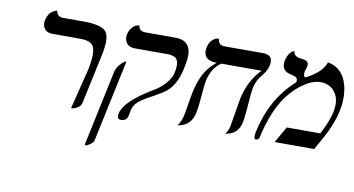

<svg xmlns="http://www.w3.org/2000/svg" viewBox="-76 -756 2151 1167"><g transform="rotate(10 999.5 -172.5)"><path d="M378.4 12.2 439.9 -233.9Q465.8 -355.5 437 -389.6Q416.5 -412.6 365.7 -413.1H190.9Q141.1 -413.1 129.9 -453.1Q126 -469.2 129.4 -486.8Q141.1 -541.5 187.5 -555.7Q187.5 -555.7 193.4 -557.1Q197.3 -521 234.4 -520H360.4Q471.7 -520 501.5 -484.9Q530.3 -448.2 508.3 -344.2L441.9 -33.2Q438 -14.6 422.1 -3.2Q406.2 8.3 392.6 10.3Z M507.8 220.2 499 215.8 598.1 -251Q607.4 -291 651.9 -324.2H660.6L552.7 184.1Q547.9 199.2 507.8 220.2ZM737.8 -38.1Q737.3 -35.2 735.8 -26.4Q733.4 -11.2 731.4 -2.9Q723.1 29.3 690.4 29.8Q686.5 29.8 683.3 29.3Q680.2 28.8 677.7 27.6Q675.3 26.4 673.6 24.7Q671.9 22.9 670.4 20.8Q668.9 18.6 668.2 15.6Q667.5 12.7 667.5 9Q667.5 5.4 668 1.2Q668.5 -2.9 669.4 -7.8Q686 -83.5 847.2 -180.2Q901.4 -210 936 -256.3Q955.6 -283.7 961.4 -310.1Q976.1 -378.9 950.2 -399.9Q932.6 -412.6 901.4 -413.1H698.7Q650.4 -413.1 637.2 -451.7Q631.8 -468.8 635.3 -487.8Q641.6 -517.1 658 -533.9Q674.3 -550.8 687.5 -552.7L700.7 -555.2Q702.6 -521 742.2 -520H928.2Q1035.2 -520 1022.9 -402.3Q1020.5 -379.9 1012.7 -344.2Q990.7 -241.7 935.1 -195.8Q912.6 -177.7 858.4 -147.9Q780.3 -106.9 758.3 -80.6Q743.2 -61 737.8 -38.1Z M1444.8 -298.8Q1440.4 -277.8 1431.6 -159.7Q1427.7 -111.3 1422.4 -85Q1407.7 -15.6 1343.3 -0.5Q1327.6 2 1328.1 2Q1345.2 -17.6 1351.6 -48.8Q1356 -69.8 1366.2 -136Q1376.5 -202.1 1380.9 -223.1Q1406.7 -341.3 1480 -413.1H1231Q1174.3 -375.5 1156.7 -293.9Q1151.9 -272 1142.6 -161.1Q1138.7 -119.1 1133.3 -92.8Q1117.2 -17.6 1050.8 -1Q1050.8 -1 1033.7 2Q1053.7 -21.5 1064 -67.9Q1066.4 -80.6 1072.8 -118.7Q1083 -181.6 1089.8 -214.8Q1112.8 -321.8 1166.5 -379.9Q1183.1 -397.5 1202.1 -413.1Q1131.8 -413.1 1124 -463.9Q1122.1 -478.5 1125.5 -494.1Q1131.8 -522.9 1147.9 -539.3Q1164.1 -555.7 1177.2 -558.1L1190.4 -560.1Q1192.4 -521.5 1230 -520H1469.7Q1535.6 -520 1523.4 -456.1Q1522.9 -454.6 1522.9 -454.1Q1515.1 -418.5 1488.3 -387.2Q1457.5 -352.1 1446.3 -305.7Q1445.3 -301.8 1444.8 -298.8Z M1868.2 -533.2Q1961.4 -517.1 1989.3 -413.1Q2007.8 -340.8 1989.3 -252Q1972.2 -173.3 1923.3 -83L1877 0H1632.8L1689.9 -100.1H1897Q1940.4 -183.1 1953.1 -241.2Q1971.7 -329.6 1923.8 -377.4Q1893.1 -406.7 1846.2 -407.2Q1780.3 -407.2 1702.6 -337.9Q1683.6 -320.8 1667 -301.8Q1579.1 -201.7 1537.6 -8.8Q1535.6 0 1522 3.9Q1518.6 4.9 1516.6 4.9Q1500 2.9 1509.8 -42Q1552.7 -244.1 1689.9 -372.1Q1695.3 -377 1699.7 -380.9Q1705.1 -405.3 1685.1 -414.1Q1674.3 -418.5 1653.8 -422.9Q1604.5 -434.1 1605.5 -481.9Q1606 -489.7 1607.4 -497.1Q1613.3 -524.9 1625.5 -542Q1637.7 -559.1 1647 -562L1655.8 -564.9Q1657.2 -533.2 1698.2 -528.3Q1700.7 -527.8 1702.1 -527.8Q1745.6 -524.4 1749 -501.5Q1749.5 -493.7 1748 -484.9Q1746.1 -475.6 1742.2 -466.8Q1739.3 -458.5 1738.3 -453.1Q1733.9 -428.2 1746.6 -418Q1847.2 -468.3 1868.2 -533.2Z"/></g></svg>

Font: Linux Libertine Display Slanted O
Style: Slanted
Weight: 400
Designer: Philipp H. Poll
Foundry: Philipp H. Poll
Version: Version 5.0.9